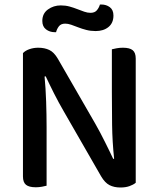

<svg xmlns="http://www.w3.org/2000/svg" viewBox="-20 -826 705 853"><path d="M583 -14Q572 -5 555 1Q538 7 515 7Q487 7 466.5 -3.5Q446 -14 429 -43L264 -330Q253 -349 241.5 -370Q230 -391 219.5 -412Q209 -433 199.5 -452.5Q190 -472 183 -487L178 -486Q183 -434 185 -374.5Q187 -315 187 -262V-1Q180 1 166.5 3.5Q153 6 139 6Q109 6 95.5 -5Q82 -16 82 -42V-590Q92 -601 110.5 -607.5Q129 -614 150 -614Q178 -614 199 -604Q220 -594 237 -565L403 -277Q414 -258 425 -237Q436 -216 446.5 -195Q457 -174 466.5 -154.5Q476 -135 483 -120L487 -121Q479 -197 478 -271.5Q477 -346 477 -417V-607Q485 -609 498 -611.5Q511 -614 526 -614Q556 -614 569.5 -603Q583 -592 583 -566ZM250 -802Q271 -802 289 -797Q307 -792 323.5 -785.5Q340 -779 354.5 -774Q369 -769 382 -769Q401 -769 410.5 -780.5Q420 -792 424 -806H430Q452 -806 468 -794Q484 -782 484 -757Q484 -724 462 -706Q440 -688 405 -688Q383 -688 363.5 -693Q344 -698 327.5 -704.5Q311 -711 296.5 -716Q282 -721 270 -721Q251 -721 242 -709.5Q233 -698 229 -683H223Q201 -683 184.5 -695.5Q168 -708 168 -733Q168 -766 193 -784Q218 -802 250 -802Z"/></svg>

Font: Baloo 2 Medium
Style: Regular
Weight: 500
Designer: Sarang Kulkarni and Ek Type
Foundry: Ek Type
Version: Version 1.640;hotconv 1.0.111;makeotfexe 2.5.65597; ttfautoh